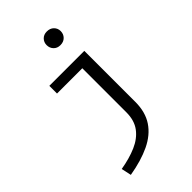

<svg xmlns="http://www.w3.org/2000/svg" viewBox="-295 -891 1206 1206"><g transform="rotate(-45 307.5 -288.0)"><path d="M375.9 -792.8Q404.6 -792.8 422.1 -775.4Q439.5 -757.9 439.5 -732.8Q439.5 -706.7 422.1 -689Q404.6 -671.3 375.9 -671.3Q348.2 -671.3 331.3 -689Q314.4 -706.7 314.4 -732.8Q314.4 -757.9 331.3 -775.4Q348.2 -792.8 375.9 -792.8ZM456.4 -540V-86.7Q456.4 3.6 415.6 64.6Q374.9 125.6 297.9 162.3Q221 199 112.3 217.4L97.9 150.8Q177.9 137.4 239.5 110.8Q301 84.1 335.6 37.9Q370.3 -8.2 370.3 -81V-471.8H145.6V-540Z"/></g></svg>

Font: FiraCode Nerd Font Mono
Style: Regular
Weight: 400
Monospace: yes
Designer: Carrois Corporate, Edenspiekermann AG, Nikita Prokopov
Foundry: Carrois Corporate, Edenspiekermann AG, Nikita Prokopov
Version: Version 6.002;Nerd Fonts 3.4.0